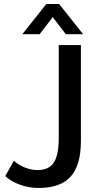

<svg xmlns="http://www.w3.org/2000/svg" viewBox="-20 -924 497 954"><path d="M6 -49 49 -125Q72 -104 104 -91.5Q136 -79 167 -79Q223 -79 247.5 -116.5Q272 -154 272 -240V-700H382V-224Q382 -103 331 -46.5Q280 10 172 10Q125 10 80 -6Q35 -22 6 -49ZM210 -904H274L393 -754H307L242 -839L177 -754H91Z"/></svg>

Font: Sarabun Medium
Style: Regular
Weight: 500
Designer: Suppakit Chalermlarp | Katatrad Co.,Ltd.
Foundry: Cadson Demak Co.,Ltd.
Version: Version 1.000; ttfautohint (v1.6)